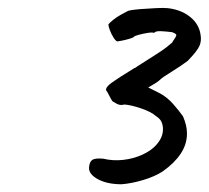

<svg xmlns="http://www.w3.org/2000/svg" viewBox="-20 -782 539 496"><path d="M294 -306Q257 -306 233 -319Q209 -332 210 -349Q211 -364 218.5 -369Q226 -374 247 -372Q272 -366 298.5 -369Q325 -372 348 -382.5Q371 -393 384 -408Q401 -427 401 -448Q401 -458 397.5 -466.5Q394 -475 383 -482Q371 -493 344.5 -502Q318 -511 301 -512Q294 -510 288 -511.5Q282 -513 271 -520Q267 -525 263.5 -532.5Q260 -540 258 -543L254 -549Q253 -557 268 -568Q283 -579 327 -606L332 -608H331L337 -612Q365 -630 382.5 -641Q400 -652 409.5 -659.5Q419 -667 426 -673H425Q435 -687 435.5 -691Q436 -695 424 -699Q407 -701 394.5 -701.5Q382 -702 378 -697Q374 -699 361.5 -697Q349 -695 338 -692Q327 -689 326 -687Q325 -685 315 -682Q305 -679 295 -677Q285 -675 283 -675Q279 -676 273.5 -684.5Q268 -693 264 -703.5Q260 -714 260 -719Q263 -723 271.5 -730Q280 -737 291.5 -743.5Q303 -750 311 -754Q322 -757 342.5 -758.5Q363 -760 383 -761Q403 -762 412 -761H413Q448 -757 471 -738.5Q494 -720 498 -693Q501 -677 495.5 -664Q490 -651 468 -628L464 -624L454 -617Q446 -611 437 -605.5Q428 -600 416 -592L405 -585L398 -580L390 -573L383 -568L363 -556L391 -542Q411 -532 428 -512.5Q445 -493 453 -481Q458 -469 460.5 -458.5Q463 -448 463 -437Q463 -409 446.5 -384.5Q430 -360 400 -339Q380 -326 350 -317Q320 -308 294 -306Z"/></svg>

Font: Caveat Medium
Style: Regular
Weight: 500
Designer: Pablo Impallari
Foundry: Pablo Impallari
Version: Version 2.000